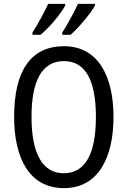

<svg xmlns="http://www.w3.org/2000/svg" viewBox="-20 -963 659 993"><path d="M471 -934V-943H383C368 -909 330 -837 302 -795V-783H345C385 -818 449 -893 471 -934ZM317 -934V-943H229C213 -907 177 -839 148 -795V-783H190C237 -823 295 -891 317 -934ZM567 -358C567 -568 488 -724 311 -724C139 -724 53 -596 53 -359C53 -151 128 10 311 10C488 10 567 -148 567 -358ZM143 -358C143 -546 197 -647 311 -647C422 -647 476 -547 476 -358C476 -168 421 -67 310 -67C199 -67 143 -170 143 -358Z"/></svg>

Font: Noto Sans Lao Looped Condensed
Style: Regular
Weight: 400
Width: 3
Designer: Mark Frömberg, Ben Mitchell
Foundry: The Fontpad Ltd
Version: Version 1.002